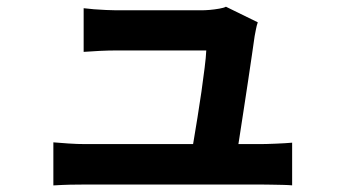

<svg xmlns="http://www.w3.org/2000/svg" viewBox="-20 -544 1040 580"><path d="M758.7 -476.6Q755.3 -467.1 753.1 -455Q750.8 -442.8 749.2 -434.7Q746.4 -413.8 740.9 -377Q735.4 -340.2 728.8 -295.4Q722.2 -250.6 715.2 -206Q708.2 -161.4 702.6 -124.2Q697 -87 693 -65.5H555.9Q559.7 -85.5 564.9 -118.2Q570.1 -150.8 576.6 -189.4Q583 -228.1 588.5 -266.9Q593.9 -305.8 598.1 -338.8Q602.3 -371.8 603.1 -391.6Q588.7 -391.6 560.2 -391.6Q531.7 -391.6 496.1 -391.6Q460.6 -391.6 426.4 -391.6Q392.2 -391.6 366.9 -391.6Q341.5 -391.6 332.7 -391.6Q308.8 -391.6 281.5 -390.3Q254.2 -389 232.7 -387.3V-519.2Q246.1 -517.4 264 -516Q282 -514.6 300.5 -513.8Q318.9 -512.9 331.7 -512.9Q346.7 -512.9 372.9 -512.9Q399 -512.9 429.9 -512.9Q460.7 -512.9 491.7 -512.9Q522.8 -512.9 548.4 -512.9Q574 -512.9 588.3 -512.9Q599 -512.9 613.8 -514.1Q628.5 -515.4 642.5 -517.9Q656.6 -520.3 662.5 -523.7ZM141.2 -114Q161.3 -112.2 187.4 -110.5Q213.6 -108.7 239.6 -108.7Q254.7 -108.7 295.4 -108.7Q336.2 -108.7 391.4 -108.7Q446.6 -108.7 506.2 -108.7Q565.9 -108.7 620.4 -108.7Q675 -108.7 713.8 -108.7Q752.6 -108.7 764.3 -108.7Q782.9 -108.7 812.8 -110Q842.7 -111.2 862.5 -113V15.9Q852.1 14.9 834.3 14.5Q816.5 14.1 798.3 13.8Q780.2 13.4 766.5 13.4Q753.8 13.4 713.7 13.4Q673.6 13.4 618.6 13.4Q563.5 13.4 503.1 13.4Q442.7 13.4 387.2 13.4Q331.7 13.4 292 13.4Q252.4 13.4 239.6 13.4Q213.6 13.4 191.7 13.9Q169.9 14.4 141.2 16.1Z"/></svg>

Font: Noto Sans KR Thin
Style: Regular
Weight: 100
Designer: Ryoko NISHIZUKA 西塚涼子 (kana, bopomofo & ideographs); Paul D. Hunt (Latin, Greek & Cyrillic); Sandoll Communications 산돌커뮤니
Foundry: Adobe
Version: Version 2.004-H2;hotconv 1.0.118;makeotfexe 2.5.65603